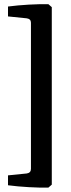

<svg xmlns="http://www.w3.org/2000/svg" viewBox="-20 -708 339 912"><path d="M210 183Q169 184 116.5 181Q64 178 18 172V125L107 116Q127 113 127 94V-600Q127 -618 107 -621L18 -630V-677Q64 -683 116.5 -686Q169 -689 210 -688L226 -674V169Z"/></svg>

Font: Yrsa SemiBold
Style: Regular
Weight: 600
Version: Version 2.004